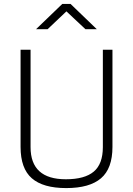

<svg xmlns="http://www.w3.org/2000/svg" viewBox="-20 -951 680 980"><path d="M85 0ZM85 -201V-697H136V-200Q136 -36 316 -36Q412 -36 458.5 -75Q505 -114 505 -200V-697H554V-201Q554 -91 495.5 -41Q437 9 318 9Q200 9 142.5 -41Q85 -91 85 -201ZM298 -931H340L474 -802H416L319 -893L223 -802H164Z"/></svg>

Font: Cairo Light
Style: Regular
Weight: 300
Designer: Mohamed Gaber, the designers of Titillium
Foundry: Kief Type Foundry
Version: Version 2.009; ttfautohint (v1.5.33-1714) -l 8 -r 50 -G 200 